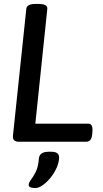

<svg xmlns="http://www.w3.org/2000/svg" viewBox="-20 -722 524 978"><path d="M76 0Q43 0 46 -31L114 -677Q116 -702 162 -702H178Q197 -702 209.5 -696.5Q222 -691 221 -677L160 -92H430Q453 -92 451 -55L450 -41Q448 -18 440 -9Q432 0 420 0ZM160 236Q150 236 138 233Q126 230 126 220Q126 209 137.5 194Q149 179 162 153.5Q175 128 178 86Q181 51 228 51H242Q281 51 281 80Q281 104 269 131.5Q257 159 238 182.5Q219 206 198 221Q177 236 160 236Z"/></svg>

Font: Asap Medium
Style: Italic
Weight: 500
Italic angle: -6°
Designer: Pablo Cosgaya
Foundry: Omnibus-Type
Version: Version 3.001; ttfautohint (v1.8.3)